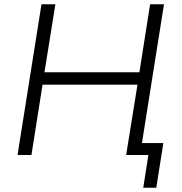

<svg xmlns="http://www.w3.org/2000/svg" viewBox="-20 -725 852 898"><path d="M650 153 674 0H572L582 -56H744L711 153ZM62 0 174 -705H239L188 -387H632L682 -705H747L635 0H570L623 -329H179L127 0Z"/></svg>

Font: Nunito Sans 10pt Light
Style: Italic
Weight: 300
Italic angle: -9°
Designer: Vernon Adams
Foundry: Vernon Adams
Version: Version 3.101;gftools[0.9.27]